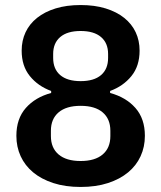

<svg xmlns="http://www.w3.org/2000/svg" viewBox="-20 -730 640 762"><path d="M300 12Q239 12 191.5 -3.5Q144 -19 111.5 -46Q79 -73 62 -110Q45 -147 45 -191Q45 -259 82.5 -301.5Q120 -344 183 -361V-369Q131 -388 98.5 -428Q66 -468 66 -529Q66 -569 81.5 -602Q97 -635 127 -659Q157 -683 200.5 -696.5Q244 -710 300 -710Q356 -710 399.5 -696.5Q443 -683 473 -659Q503 -635 518.5 -602Q534 -569 534 -529Q534 -468 501.5 -428Q469 -388 417 -369V-361Q480 -344 517.5 -301.5Q555 -259 555 -191Q555 -147 538 -110Q521 -73 488.5 -46Q456 -19 408.5 -3.5Q361 12 300 12ZM300 -91Q357 -91 387.5 -117Q418 -143 418 -190V-211Q418 -258 387.5 -284Q357 -310 300 -310Q243 -310 212.5 -284Q182 -258 182 -211V-190Q182 -143 212.5 -117Q243 -91 300 -91ZM300 -408Q353 -408 381 -432Q409 -456 409 -500V-516Q409 -559 381 -583Q353 -607 300 -607Q247 -607 219 -583Q191 -559 191 -516V-500Q191 -456 219 -432Q247 -408 300 -408Z"/></svg>

Font: IBM Plex Sans KR SmBld
Style: Regular
Weight: 600
Designer: Mike Abbink; Paul van der Laan; Pieter van Rosmalen; Wujin Sim; Chorong Kim; Dohee Lee;
Foundry: Sandoll Inc.
Version: Version 1.002